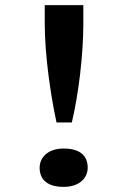

<svg xmlns="http://www.w3.org/2000/svg" viewBox="-20 -720 501 751"><path d="M261 -241C287 -351 306 -503 306 -630V-700H155V-630C155 -505 177 -354 201 -241ZM229 11C292 11 323 -25 323 -64C323 -111 293 -139 229 -139C166 -139 135 -103 135 -64C135 -17 166 11 229 11Z"/></svg>

Font: Lexend Peta
Style: Regular
Weight: 400
Designer: Bonnie Shaver-Troup, Thomas Jockin
Foundry: Lexend
Version: Version 1.007